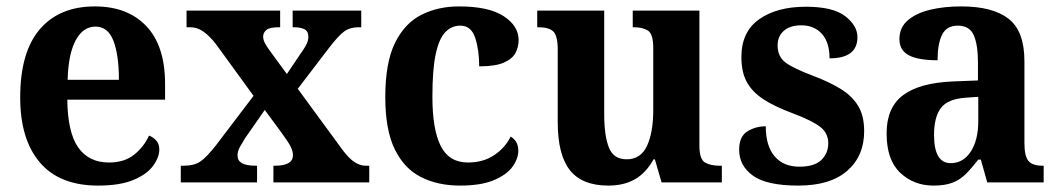

<svg xmlns="http://www.w3.org/2000/svg" viewBox="-20 -569 3306 599"><path d="M286 10Q166 10 104.5 -62Q43 -134 43 -265Q43 -406 104 -477.5Q165 -549 276 -549Q378 -549 436.5 -487.5Q495 -426 495 -307V-258H190Q191 -156 224 -109Q257 -62 320 -62Q368 -62 398.5 -86.5Q429 -111 445 -146Q458 -141 467.5 -130.5Q477 -120 477 -103Q477 -78 457.5 -51.5Q438 -25 396 -7.5Q354 10 286 10ZM351 -320Q351 -397 334 -441.5Q317 -486 278 -486Q239 -486 216 -443Q193 -400 191 -320Z M544 0V-52H553Q586 -52 605.5 -65.5Q625 -79 654 -116L771 -270L654 -431Q634 -457 614.5 -470.5Q595 -484 574 -484H562V-536H854V-484H851Q821 -484 811 -475.5Q801 -467 801 -455Q801 -445 806.5 -434.5Q812 -424 823 -409L875 -338L916 -399Q927 -414 934.5 -427.5Q942 -441 942 -454Q942 -472 929.5 -478Q917 -484 897 -484H893V-536H1107V-484H1099Q1072 -484 1054 -471Q1036 -458 1006 -419L909 -292L1046 -105Q1067 -76 1085 -64Q1103 -52 1120 -52H1132V0H833V-52H838Q894 -52 894 -85Q894 -96 887.5 -110Q881 -124 859 -154L806 -226L744 -137Q736 -124 728.5 -110.5Q721 -97 721 -84Q721 -68 734.5 -60Q748 -52 779 -52H782V0Z M1415 10Q1346 10 1293.5 -16.5Q1241 -43 1211.5 -103.5Q1182 -164 1182 -266Q1182 -374 1212.5 -435.5Q1243 -497 1295 -523Q1347 -549 1412 -549Q1505 -549 1551.5 -518.5Q1598 -488 1598 -444Q1598 -422 1588 -403.5Q1578 -385 1551.5 -373.5Q1525 -362 1475 -362Q1475 -413 1462.5 -451Q1450 -489 1416 -489Q1389 -489 1369.5 -469Q1350 -449 1339.5 -401Q1329 -353 1329 -267Q1329 -165 1355 -113.5Q1381 -62 1440 -62Q1488 -62 1522.5 -85.5Q1557 -109 1573 -143Q1597 -129 1597 -99Q1597 -74 1579 -49Q1561 -24 1521 -7Q1481 10 1415 10Z M1878 10Q1796 10 1758 -38Q1720 -86 1720 -188V-414Q1720 -457 1706.5 -470.5Q1693 -484 1660 -484H1656V-536H1865V-213Q1865 -146 1879.5 -109Q1894 -72 1935 -72Q1979 -72 1998.5 -114Q2018 -156 2018 -226V-419Q2018 -463 2001.5 -473.5Q1985 -484 1958 -484H1954V-536H2162V-115Q2162 -72 2179.5 -62Q2197 -52 2224 -52H2232V0H2044L2023 -72H2019Q1995 -29 1960.5 -9.5Q1926 10 1878 10Z M2471 10Q2372 10 2329 -21Q2286 -52 2286 -102Q2286 -143 2311.5 -159Q2337 -175 2369 -175Q2369 -114 2396.5 -81.5Q2424 -49 2474 -49Q2521 -49 2542.5 -70Q2564 -91 2564 -122Q2564 -154 2538.5 -173.5Q2513 -193 2452 -216Q2398 -236 2363 -258.5Q2328 -281 2310.5 -312Q2293 -343 2293 -391Q2293 -470 2348.5 -509Q2404 -548 2494 -548Q2579 -548 2617 -518.5Q2655 -489 2655 -453Q2655 -387 2568 -387Q2568 -437 2544 -463.5Q2520 -490 2480 -490Q2445 -490 2425.5 -473Q2406 -456 2406 -427Q2406 -393 2430 -374.5Q2454 -356 2518 -332Q2568 -313 2603 -291.5Q2638 -270 2657 -239Q2676 -208 2676 -160Q2676 -82 2623 -36Q2570 10 2471 10Z M2892 10Q2831 10 2788.5 -30Q2746 -70 2746 -153Q2746 -234 2798 -272.5Q2850 -311 2955 -315L3031 -318V-374Q3031 -429 3018 -459Q3005 -489 2968 -489Q2933 -489 2919 -460.5Q2905 -432 2905 -381Q2845 -381 2815.5 -396.5Q2786 -412 2786 -447Q2786 -483 2812 -505.5Q2838 -528 2881.5 -538.5Q2925 -549 2979 -549Q3077 -549 3126.5 -510.5Q3176 -472 3176 -378V-123Q3176 -82 3188.5 -67Q3201 -52 3232 -52H3236V0H3060L3040 -71H3032Q3011 -44 2993 -26Q2975 -8 2951.5 1Q2928 10 2892 10ZM2946 -60Q2985 -60 3008.5 -96Q3032 -132 3032 -191V-267L2991 -264Q2936 -260 2915 -231.5Q2894 -203 2894 -148Q2894 -60 2946 -60Z"/></svg>

Font: Noto Serif Sinhala SemiCondensed
Style: Bold
Weight: 700
Width: 4
Designer: Jelle Bosma - Monotype Design Team
Foundry: Monotype Imaging Inc.
Version: Version 2.007; ttfautohint (v1.8.4.7-5d5b)